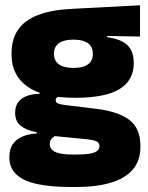

<svg xmlns="http://www.w3.org/2000/svg" viewBox="-20 -536 577 748"><path d="M272.5 -155Q147.5 -155 86.2 -199.2Q25 -243.5 25 -322V-328Q25 -383 50.2 -420Q75.5 -457 127.5 -477.2Q179.5 -497.5 259.5 -501.5L525.5 -515.5V-393.5L397.5 -396V-391Q433 -386.5 456 -374.5Q479 -362.5 490 -342Q501 -321.5 501 -291.5V-288.5Q501 -223.5 446 -189.2Q391 -155 272.5 -155ZM263.5 66H280Q313 66 332 62.2Q351 58.5 359.2 51.2Q367.5 44 367.5 34V33Q367.5 19 354.2 13.8Q341 8.5 318 6.5L171 -8L208.5 -10.5Q198 -8.5 190.2 -3.8Q182.5 1 178.2 8.2Q174 15.5 174 25.5V26.5Q174 38.5 182.8 47.5Q191.5 56.5 211.2 61.2Q231 66 263.5 66ZM255.5 192.5Q178.5 192.5 125 181Q71.5 169.5 44 144Q16.5 118.5 16.5 77V75Q16.5 46.5 29 27Q41.5 7.5 65.5 -3.2Q89.5 -14 123 -16V-21Q83.5 -28 61.2 -45.5Q39 -63 39 -96V-97Q39 -121 50.2 -137Q61.5 -153 82.8 -161.5Q104 -170 134 -170.5V-190L251.5 -160H220Q208 -160 202.5 -156.5Q197 -153 197 -146V-145.5Q197 -136 206.5 -132.5Q216 -129 236.5 -126.5L352 -112.5Q440 -102 483.5 -69.2Q527 -36.5 527 33V36.5Q527 89.5 497.8 124Q468.5 158.5 412.5 175.5Q356.5 192.5 276 192.5ZM266 -271.5Q292 -271.5 308.5 -277.8Q325 -284 333.2 -296Q341.5 -308 341.5 -325V-328Q341.5 -345 333.2 -357Q325 -369 308.5 -375.2Q292 -381.5 266 -381.5Q240.5 -381.5 223.8 -375.2Q207 -369 198.8 -357.2Q190.5 -345.5 190.5 -328V-325Q190.5 -308 198.8 -296Q207 -284 223.8 -277.8Q240.5 -271.5 266 -271.5Z"/></svg>

Font: Anek Bangla Medium ExtraBold
Style: Regular
Weight: 800
Version: Version 1.003